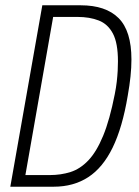

<svg xmlns="http://www.w3.org/2000/svg" viewBox="-20 -706 526 726"><path d="M19 0 140 -686H285Q380 -686 428.5 -637.5Q477 -589 477 -481Q477 -451 473.5 -417Q470 -383 463 -344Q443 -224 406 -148Q369 -72 313.5 -36Q258 0 183 0ZM76 -44H168Q210 -44 246.5 -55.5Q283 -67 314 -99.5Q345 -132 370 -192.5Q395 -253 414 -350Q419 -375 421.5 -397Q424 -419 425 -438Q426 -457 426 -474Q426 -543 407 -579Q388 -615 353.5 -628.5Q319 -642 273 -642H181Z"/></svg>

Font: Archivo ExtraCondensed Thin
Style: Italic
Weight: 250
Width: 2
Italic angle: -10°
Designer: Hector Gatti
Foundry: Omnibus-Type
Version: Version 2.001